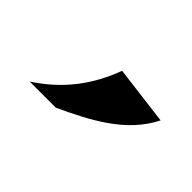

<svg xmlns="http://www.w3.org/2000/svg" viewBox="-34 -786 342 342"><g transform="rotate(45 136.5 -615.0)"><path d="M138 -680C118 -626 86 -583 35 -550H101C161 -578 220 -608 249 -666Z"/></g></svg>

Font: Ruslan Display
Style: Regular
Weight: 400
Designer: Denis Masharov, Vladimir Rabdu
Foundry: Denis Masharov, Vladimir Rabdu
Version: Version 1.001